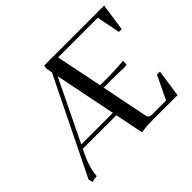

<svg xmlns="http://www.w3.org/2000/svg" viewBox="-153 -932 1170 1170"><g transform="rotate(-45 432.5 -347.0)"><path d="M40 -19 344.2 -639.2 336.9 -676.8 339.8 -702.1H856.9L831.1 -524.9H807.1L776.9 -676.8H435.1L496.1 -376H566.9Q634.8 -376 701.2 -382.8L699.2 -355L698.2 -350.1L670.9 -347.2Q644 -350.1 601.1 -350.1H501L558.1 -65.9Q563 -41 569.1 -33.4Q575.2 -25.9 597.2 -25.9H714.8L787.1 -176.8H813L787.1 0H580.1Q515.1 0 474.1 7.8L437 -176.8H147.9L132.8 -146Q95.2 -69.3 89.8 1Q71.8 2.4 46.9 7.8ZM160.2 -202.1H432.1L352.1 -598.1Z"/></g></svg>

Font: Dihjauti
Style: Bold Italic
Weight: 700
Italic angle: -9°
Designer: T. Christopher White
Version: Version 3.0.0